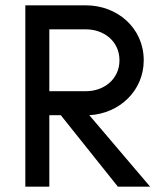

<svg xmlns="http://www.w3.org/2000/svg" viewBox="-20 -700 588 720"><path d="M422 0H543L315 -268C427 -274 519 -359 519 -474C519 -595 420 -680 302 -680H75V0H165V-268H208ZM302 -590C370 -590 428 -545 428 -474C428 -403 370 -358 302 -358H165V-590Z"/></svg>

Font: Glacial Indifference
Style: Medium
Weight: 500
Version: Version 1.001